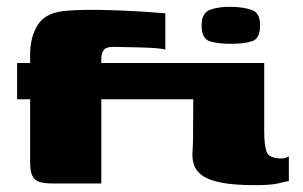

<svg xmlns="http://www.w3.org/2000/svg" viewBox="-20 -536 885 561"><path d="M30 -352H68V-376Q68 -429 91.5 -465Q115 -501 179 -505Q222 -508 275.5 -507Q329 -506 379.5 -503Q430 -500 463 -497V-391Q454 -394 432.5 -395.5Q411 -397 386 -397.5Q361 -398 340 -398.5Q319 -399 311 -399Q289 -399 282.5 -389Q276 -379 276 -365V-352H545V-246H276V0H131Q92 0 80 -14Q68 -28 68 -59V-246H30ZM752 -352Q752 -311 752 -281.5Q752 -252 752 -222.5Q752 -193 752 -152Q752 -112 759 -92.5Q766 -73 803 -73Q811 -73 816.5 -75.5Q822 -78 824 -79V-7Q816 -6 794.5 -0.5Q773 5 725 5Q661 5 623.5 -3Q586 -11 568.5 -25Q551 -39 546 -56.5Q541 -74 542.5 -93.5Q544 -113 544 -132Q544 -170 544.5 -213.5Q545 -257 545 -295Q545 -333 545 -352Q597 -352 648.5 -352Q700 -352 752 -352ZM569 -462Q569 -499 595 -508Q621 -517 658 -516Q696 -515 718 -506Q740 -497 740 -462Q740 -423 716.5 -415.5Q693 -408 655 -408Q617 -408 593 -415.5Q569 -423 569 -462Z"/></svg>

Font: Genos Black
Style: Regular
Weight: 900
Designer: Robert E. Leuschke
Foundry: Robert E. Leuschke
Version: Version 1.010